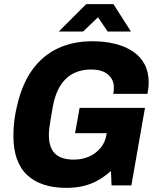

<svg xmlns="http://www.w3.org/2000/svg" viewBox="-20 -899 762 931"><path d="M302 12Q178 12 111.5 -50.5Q45 -113 45 -240Q45 -278 49.5 -315Q54 -352 63 -387Q87 -492 137 -561Q187 -630 260.5 -664.5Q334 -699 428 -699Q488 -699 538 -686.5Q588 -674 624.5 -649.5Q661 -625 681 -587.5Q701 -550 701 -500Q701 -487 699.5 -473Q698 -459 695 -444H529Q531 -452 531.5 -460Q532 -468 532 -475Q532 -496 524 -512Q516 -528 501.5 -539.5Q487 -551 467 -556.5Q447 -562 423 -562Q384 -562 353 -550.5Q322 -539 298.5 -516Q275 -493 259.5 -459.5Q244 -426 236 -381Q230 -346 226 -323Q222 -300 220 -285Q218 -270 217.5 -260.5Q217 -251 217 -243Q217 -204 230 -177.5Q243 -151 270 -138Q297 -125 337 -125Q380 -125 413.5 -140.5Q447 -156 469 -183.5Q491 -211 496 -246L498 -253H344L366 -376H683L617 0H521L518 -70Q490 -45 457.5 -26Q425 -7 386.5 2.5Q348 12 302 12ZM265 -746 398 -879H530L615 -746H502L435 -845H486L383 -746Z"/></svg>

Font: Archivo SemiCondensed ExtraBold
Style: Italic
Weight: 800
Width: 4
Italic angle: -10°
Designer: Hector Gatti
Foundry: Omnibus-Type
Version: Version 2.001